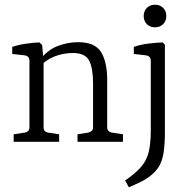

<svg xmlns="http://www.w3.org/2000/svg" viewBox="-20 -602 797 815"><path d="M309 0V-32L354 -39Q363 -41 369 -46Q375 -51 375 -62V-249Q375 -312 358.5 -344.5Q342 -377 289 -377Q248 -377 210.5 -362Q173 -347 144 -315L147 -345Q181 -390 224.5 -406.5Q268 -423 311 -423Q383 -423 409 -381Q435 -339 435 -263V-62Q435 -42 456 -39L502 -32V0ZM38 0V-32L84 -39Q105 -42 105 -62V-344Q105 -364 85 -367L32 -373V-403Q59 -412 90 -416.5Q121 -421 147 -422L159 -411L165 -340V-62Q165 -42 185 -39L231 -32V0ZM680 -412V-46Q680 8 675 42Q670 76 658.5 98Q647 120 625 139Q604 157 578.5 169.5Q553 182 527 193L511 164Q555 134 578.5 107Q602 80 611 44Q620 8 620 -49V-344Q620 -364 600 -367L548 -373V-403Q577 -413 610 -417Q643 -421 671 -422ZM686 -534Q686 -513 672.5 -499.5Q659 -486 638 -486Q617 -486 603.5 -499.5Q590 -513 590 -534Q590 -555 603.5 -568.5Q617 -582 638 -582Q659 -582 672.5 -568.5Q686 -555 686 -534Z"/></svg>

Font: Yrsa Light
Style: Regular
Weight: 300
Designer: Anna Giedrys (Yrsa+Rasa design), David Brezina (Yrsa art-direction, Rasa art-direction, design)
Foundry: Rosetta Type Foundry
Version: Version 2.004